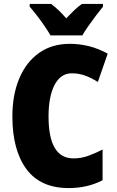

<svg xmlns="http://www.w3.org/2000/svg" viewBox="-20 -947 594 977"><path d="M345 -574Q289 -574 258 -515.5Q227 -457 227 -354Q227 -141 354 -141Q393 -141 429 -154Q465 -167 502 -186V-30Q426 10 329 10Q186 10 114.5 -86.5Q43 -183 43 -355Q43 -464 78 -547.5Q113 -631 178.5 -677.5Q244 -724 336 -724Q384 -724 432.5 -712Q481 -700 528 -674L478 -530Q446 -550 414 -562Q382 -574 345 -574ZM237 -767Q226 -786 207 -814Q188 -842 167 -869Q146 -896 131 -913V-927H240Q259 -913 277.5 -895.5Q296 -878 317 -854Q340 -878 359 -896Q378 -914 397 -927H504V-913Q489 -895 469 -868.5Q449 -842 430 -815Q411 -788 399 -767Z"/></svg>

Font: Noto Sans Bengali Condensed Black
Style: Regular
Weight: 900
Width: 3
Designer: Joana Ranito - Universal Thirst; Jelle Bosma - Monotype Design Team
Foundry: Universal Thirst ehf.
Version: Version 3.000; ttfautohint (v1.8.4.7-5d5b)